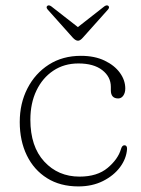

<svg xmlns="http://www.w3.org/2000/svg" viewBox="-20 -674 519 705"><path d="M440 -349Q440 -333.5 432.8 -323Q425.5 -312.5 414 -312.5Q387 -312.5 387 -342.5V-355Q387 -392 355.5 -416.5Q324 -441 268 -441Q215.5 -441 175.8 -414.5Q136 -388 113.8 -341.5Q91.5 -295 91.5 -234.5Q91.5 -136 142.5 -80.8Q193.5 -25.5 272 -25.5Q337 -25.5 375.2 -57.5Q413.5 -89.5 424.5 -127.5Q428.5 -140.5 436.5 -140.5Q442.5 -140.5 444.8 -136.2Q447 -132 446.5 -126.5Q444 -91.5 420.8 -60.2Q397.5 -29 358 -9.2Q318.5 10.5 268 10.5Q201 10.5 152.8 -19.8Q104.5 -50 78.5 -103.5Q52.5 -157 52.5 -226Q52.5 -294.5 80.8 -349.5Q109 -404.5 159.5 -436.8Q210 -469 277 -469Q327.5 -469 364 -451.5Q400.5 -434 420.2 -406.8Q440 -379.5 440 -349ZM284.5 -536Q274.5 -524.5 266.5 -524.5Q257.5 -524.5 247 -536L155 -639Q147.5 -648 154.5 -653Q160 -656.5 168.5 -650.5L266 -574.5L363 -650.5Q371.5 -656.5 377 -653Q384 -648 376.5 -639Z"/></svg>

Font: Fraunces 9pt SuperSoft Thin
Style: Regular
Weight: 100
Version: Version 1.000;[b76b70a41]